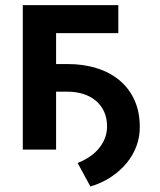

<svg xmlns="http://www.w3.org/2000/svg" viewBox="-20 -565 606 725"><path d="M426.8 -440H191.8V-323.2H235.1Q295.1 -323.2 345.2 -307.5Q395.2 -291.9 431.5 -261.5Q467.7 -231.2 487.7 -187.1Q507.8 -143.1 507.8 -85.9Q508.2 -48.7 495.4 -13.8Q482.6 21 458.5 50.4Q434.3 79.9 399.7 103Q365.1 126.1 321.4 139.2L273.1 50.4Q296.2 41.5 316.4 28.2Q336.6 14.9 351.6 -2.5Q366.5 -19.9 375.2 -40.8Q383.9 -61.8 384.2 -85.9Q384.6 -117.5 373.6 -142.2Q362.6 -166.9 342.7 -183.9Q322.8 -201 295.3 -209.9Q267.8 -218.8 235.1 -218.8H191.8V0H66.1V-545.5H426.8Z"/></svg>

Font: Interop SemBd
Style: Regular
Weight: 600
Designer: Rasmus Andersson, Google, Jang Haemin
Foundry: jhaemin
Version: Version 1.008